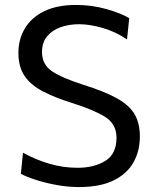

<svg xmlns="http://www.w3.org/2000/svg" viewBox="-20 -746 626 777"><path d="M299.5 11Q255 11 209.8 2.8Q164.5 -5.5 126.2 -17.8Q88 -30 64.5 -42.5L73 -128Q123.5 -100 179.2 -83.5Q235 -67 294 -67Q361 -67 406.2 -95Q451.5 -123 451.5 -188.5Q451.5 -245 403.8 -274Q356 -303 269 -330Q201 -351.5 153 -376.5Q105 -401.5 79.8 -438.2Q54.5 -475 54.5 -532Q54.5 -587.5 81 -631.5Q107.5 -675.5 159.2 -700.8Q211 -726 288 -726Q351.5 -726 410.8 -709.2Q470 -692.5 503 -672.5L494 -586.5Q448.5 -617.5 395.8 -632.8Q343 -648 300 -648Q259.5 -648 225.5 -636Q191.5 -624 170.8 -599.2Q150 -574.5 150 -535.5Q150 -485 190.2 -457.8Q230.5 -430.5 320 -402Q406 -375 455.2 -347Q504.5 -319 525.2 -282.8Q546 -246.5 546 -193.5Q546 -135 520.2 -89Q494.5 -43 440 -16Q385.5 11 299.5 11Z"/></svg>

Font: Heraclito
Style: Regular
Weight: 400
Designer: Kostas Bartsokas (font) & Cristiano Sobral (main changes)
Foundry: Kostas Bartsokas (font) & Cristiano Sobral (main changes)
Version: Version 1.00;July 8, 2020;FontCreator 13.0.0.2655 64-bit